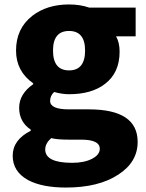

<svg xmlns="http://www.w3.org/2000/svg" viewBox="-20 -603 656 862"><path d="M107 206Q37 168 37 96Q37 25 118 -16V-21Q66 -56 66 -119Q66 -181 129 -225V-229Q52 -283 52 -376Q52 -475 125 -532Q191 -583 290 -583Q340 -583 380 -569H589V-440H501Q517 -412 517 -371Q517 -276 451 -226Q391 -180 290 -180Q259 -180 223 -190Q205 -173 205 -150Q205 -112 289 -112H379Q598 -112 598 34Q598 125 511 181Q423 239 276 239Q170 239 107 206ZM362 -376Q362 -464 290 -464Q218 -464 218 -376Q218 -287 290 -287Q362 -287 362 -376ZM393 110Q428 92 428 65Q428 24 345 24H291Q235 24 210 17Q183 41 183 68Q183 128 304 128Q358 128 393 110Z"/></svg>

Font: Source Han Sans CN Heavy
Style: Bold
Weight: 900
Designer: Ryoko NISHIZUKA (kana & ideographs); Paul D. Hunt (Latin, Greek & Cyrillic); Wenlong ZHANG (bopomofo); Sandoll Communica
Foundry: Adobe Systems Incorporated
Version: Version 1.000;PS 1;hotconv 1.0.78;makeotf.lib2.5.61930